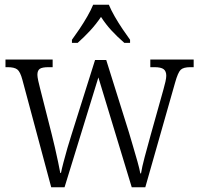

<svg xmlns="http://www.w3.org/2000/svg" viewBox="-20 -786 834 806"><path d="M74 -451Q65 -485 52.5 -494.5Q40 -504 12 -504H3V-536H201V-504H184Q157 -504 147 -497Q137 -490 137 -472Q137 -464 140.5 -447Q144 -430 148 -416L197 -223Q203 -199 210.5 -167Q218 -135 224 -105.5Q230 -76 233 -60H236Q239 -76 246.5 -104.5Q254 -133 263 -164.5Q272 -196 280 -220L379 -534H426L521 -231Q528 -207 538 -173.5Q548 -140 557 -108Q566 -76 569 -58H572Q576 -84 587 -125.5Q598 -167 613 -221L666 -410Q671 -427 674.5 -443Q678 -459 678 -468Q678 -487 667 -495.5Q656 -504 628 -504H611V-536H793V-504H779Q750 -504 738.5 -493Q727 -482 715 -439L590 0H533L393 -461L251 0H195ZM282 -619Q296 -638 313.5 -664Q331 -690 346.5 -717Q362 -744 371 -766H437Q446 -744 461.5 -717Q477 -690 494.5 -664Q512 -638 526 -619V-606H502Q472 -632 448 -658Q424 -684 404 -715Q383 -684 359 -658Q335 -632 306 -606H282Z"/></svg>

Font: Noto Serif SemiCondensed Light
Style: Regular
Weight: 300
Width: 4
Designer: Monotype Design Team
Foundry: Monotype Imaging Inc.
Version: Version 2.013